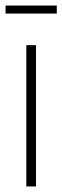

<svg xmlns="http://www.w3.org/2000/svg" viewBox="-45 -673 225 693"><path d="M50 0V-510H85V0ZM-25 -624V-653H160V-624Z"/></svg>

Font: Saira UltraCondensed Thin
Style: Regular
Weight: 250
Width: 1
Designer: Hector Gatti with collaboration of the Omnibus-Type team
Foundry: Omnibus-Type
Version: Version 1.101